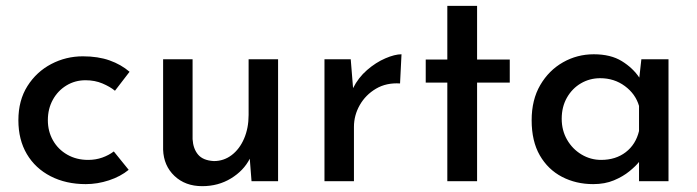

<svg xmlns="http://www.w3.org/2000/svg" viewBox="-20 -621 2390 658"><path d="M421 -39Q393 -16 353.5 -3Q314 10 274 10Q206 10 153.5 -17Q101 -44 72 -93Q43 -142 43 -209Q43 -277 74 -326Q105 -375 155.5 -401.5Q206 -428 264 -428Q316 -428 355.5 -414Q395 -400 424 -375L374 -310Q357 -324 331 -335Q305 -346 273 -346Q237 -346 207.5 -328Q178 -310 161 -279Q144 -248 144 -209Q144 -171 161.5 -140Q179 -109 210.5 -91Q242 -73 282 -73Q308 -73 330.5 -81Q353 -89 370 -102Z M673 17Q615 17 578 -18Q541 -53 539 -108V-418H640V-144Q642 -111 659 -91Q676 -71 713 -69Q747 -69 774 -89.5Q801 -110 816.5 -146Q832 -182 832 -227V-418H933V0H842L836 -77Q815 -36 771.5 -9.5Q728 17 673 17Z M1182 -418 1190 -319Q1208 -355 1238 -381Q1268 -407 1300.5 -421Q1333 -435 1356 -435L1351 -335Q1304 -338 1268.5 -317Q1233 -296 1213 -261Q1193 -226 1193 -186V0H1092V-418Z M1513 -601H1615V-417H1727V-338H1615V0H1513V-338H1439V-417H1513Z M2013 10Q1954 10 1906 -15Q1858 -40 1830 -88.5Q1802 -137 1802 -209Q1802 -279 1831.5 -329.5Q1861 -380 1909.5 -407.5Q1958 -435 2015 -435Q2073 -435 2111 -411.5Q2149 -388 2171 -355L2178 -418H2271V0H2170V-66Q2159 -52 2137 -34Q2115 -16 2084 -3Q2053 10 2013 10ZM2040 -73Q2090 -73 2124.5 -99.5Q2159 -126 2170 -172V-258Q2158 -299 2121.5 -326Q2085 -353 2037 -353Q2001 -353 1971 -335.5Q1941 -318 1923 -286.5Q1905 -255 1905 -214Q1905 -174 1923.5 -142Q1942 -110 1973 -91.5Q2004 -73 2040 -73Z"/></svg>

Font: Reem Kufi Ink
Style: Regular
Weight: 400
Designer: Khaled Hosny
Version: Version 1.7